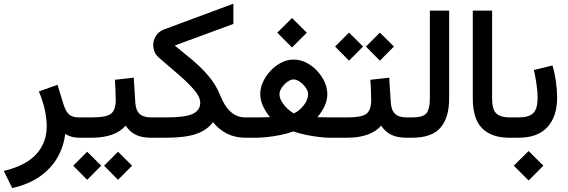

<svg xmlns="http://www.w3.org/2000/svg" viewBox="-39 -728 3003 1015"><path d="M305.7 -20Q297.9 45.4 265.6 103Q233.4 160.6 173.8 203.4Q114.3 246.1 25.4 266.1L-19 175.8Q100.6 146.5 154.3 85.4Q208 24.4 208 -59.6Q208 -102.1 197.3 -149.9Q186.5 -197.8 166.5 -244.6L265.1 -279.8L298.3 -171.4Q310.5 -135.7 327.9 -121.6Q345.2 -107.4 376.5 -107.4H395.5V0H381.8Q356 0 336.7 -6.1Q317.4 -12.2 305.7 -20Z M770 0H758.3Q709.5 0 677.5 -16.1Q645.5 -32.2 625.5 -64Q597.7 -31.7 552.5 -15.9Q507.3 0 448.7 0H376V-107.4H449.7Q521 -107.4 546.6 -126Q572.3 -144.5 572.8 -198.7Q572.8 -224.6 571.3 -252.7Q569.8 -280.8 568.4 -306.2L668 -317.4L676.3 -186.5Q678.7 -145.5 698.5 -126.5Q718.3 -107.4 759.3 -107.4H770ZM511.2 147.9 585 74.2 659.2 147.9 585 222.7ZM348.1 147.9 421.9 74.2 496.1 147.9 421.9 222.7Z M884.8 -487.3Q929.2 -451.2 976.1 -412.4Q1022.9 -373.5 1062.5 -327.4Q1102.1 -281.2 1125 -224.1Q1170.9 -107.4 1257.3 -107.4H1271.5V0H1257.3Q1204.6 0 1162.1 -21Q1119.6 -42 1086.9 -82Q1055.7 -40 998 -20Q940.4 0 841.3 0H750.5V-107.4H840.8Q942.4 -107.4 981 -126.5Q1019.5 -145.5 1019.5 -185.1Q1019.5 -215.8 986.6 -253.9Q953.6 -292 903.1 -335.4Q852.5 -378.9 799.3 -424.8Q785.2 -436.5 778.1 -453.9Q771 -471.2 771 -489.7Q771 -515.6 785.2 -538.3Q799.3 -561 828.1 -572.3L1194.8 -708.5V-601.6Z M1426.8 -555.2 1504.9 -632.8 1583 -555.2 1504.9 -477.1ZM1639.2 -108.9Q1658.7 -107.9 1673.3 -107.7Q1688 -107.4 1700.2 -107.4H1746.1V0H1701.2Q1680.2 0 1648.4 -3.7Q1616.7 -7.3 1580.8 -14.6Q1544.9 -22 1512.2 -33.2Q1479 -21.5 1442.4 -14.2Q1405.8 -6.8 1372.8 -3.4Q1339.8 0 1317.4 0H1252V-107.4H1317.9Q1333.5 -107.4 1349.1 -107.7Q1364.7 -107.9 1388.2 -108.9Q1365.2 -137.2 1351.1 -168Q1336.9 -198.7 1336.9 -231.4Q1336.9 -263.2 1351.6 -295.2Q1366.2 -327.1 1391.1 -353.8Q1416 -380.4 1447.5 -396.7Q1479 -413.1 1512.7 -413.1Q1547.9 -413.1 1579.8 -397Q1611.8 -380.9 1637 -354Q1662.1 -327.1 1676.8 -294.9Q1691.4 -262.7 1691.4 -230.5Q1691.4 -197.8 1677 -167.2Q1662.6 -136.7 1639.2 -108.9ZM1512.7 -308.1Q1498 -308.1 1480.7 -295.7Q1463.4 -283.2 1450.9 -265.1Q1438.5 -247.1 1438.5 -229.5Q1438.5 -210.9 1450.4 -190.9Q1462.4 -170.9 1480 -154.1Q1497.6 -137.2 1514.2 -128.4Q1543.5 -141.6 1566.7 -171.1Q1589.8 -200.7 1589.8 -230.5Q1589.8 -247.1 1576.9 -265.1Q1564 -283.2 1545.9 -295.7Q1527.8 -308.1 1512.7 -308.1Z M2120.6 0H2108.9Q2060.1 0 2028.1 -16.1Q1996.1 -32.2 1976.1 -64Q1948.2 -31.7 1903.1 -15.9Q1857.9 0 1799.3 0H1726.6V-107.4H1800.3Q1871.6 -107.4 1897.2 -126Q1922.9 -144.5 1923.3 -198.7Q1923.3 -224.6 1921.9 -252.7Q1920.4 -280.8 1918.9 -306.2L2018.6 -317.4L2026.9 -186.5Q2029.3 -145.5 2049.1 -126.5Q2068.8 -107.4 2109.9 -107.4H2120.6ZM1895.5 -481.9 1969.2 -555.7 2043.5 -481.9 1969.2 -407.2ZM1732.4 -481.9 1806.2 -555.7 1880.4 -481.9 1806.2 -407.2Z M2101.1 0V-107.4H2140.6Q2200.2 -107.4 2216.8 -131.3Q2233.4 -155.3 2233.4 -206.5V-671.9H2335.4V-207Q2335.4 -106.9 2290 -53.5Q2244.6 0 2140.1 0Z M2665 0H2652.8Q2560.1 0 2510.3 -49.3Q2460.4 -98.6 2460.4 -207.5V-671.9H2562.5V-207Q2562.5 -148.4 2585.2 -127.9Q2607.9 -107.4 2652.8 -107.4H2665Z M2906.2 -212.9Q2906.2 -111.8 2854.7 -55.9Q2803.2 0 2703.6 0H2645.5V-107.4H2703.6Q2757.3 -107.4 2780.3 -130.4Q2803.2 -153.3 2803.2 -211.4Q2803.2 -241.2 2797.4 -282Q2791.5 -322.8 2783.2 -357.9L2881.8 -381.8Q2893.6 -341.8 2899.9 -296.6Q2906.2 -251.5 2906.2 -212.9ZM2677.2 147.9 2755.4 70.3 2833.5 147.9 2755.4 226.1Z"/></svg>

Font: Vazir Medium WOL-UI
Style: Medium-WOL-UI
Weight: 500
Designer: Saber Rastikerdar
Foundry: Saber Rastikerdar
Version: Version 30.1.0